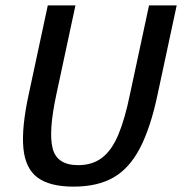

<svg xmlns="http://www.w3.org/2000/svg" viewBox="-20 -687 678 715"><path d="M567 -336Q541 -212 501.5 -136Q462 -60 402.5 -26Q343 8 254 8Q165 8 119.5 -26Q74 -60 67 -136Q60 -212 87 -336L158 -667H261L190 -336Q160 -197 176 -134.5Q192 -72 271 -72Q324 -72 360 -99.5Q396 -127 420.5 -185Q445 -243 464 -336L535 -667H638Z"/></svg>

Font: Epunda Sans Medium
Style: Italic
Weight: 500
Italic angle: -12.0243°
Designer: Simon Atzbach
Foundry: typofactur
Version: Version 2.204; ttfautohint (v1.8.4.7-5d5b)